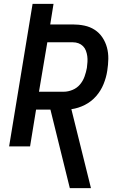

<svg xmlns="http://www.w3.org/2000/svg" viewBox="-20 -755 640 990"><path d="M340 215 240 -190H166L135 0H27L148 -735H256L239 -629H355Q386 -629 415 -623Q444 -617 468 -601.5Q492 -586 508 -562Q524 -538 531.5 -510Q539 -482 538.5 -451.5Q538 -421 533 -390Q528 -356 514 -321.5Q500 -287 475.5 -259Q451 -231 417.5 -214Q384 -197 348 -192L449 215ZM181 -282H308Q331 -282 354 -291.5Q377 -301 392.5 -319.5Q408 -338 416 -360.5Q424 -383 428 -405Q430 -420 431 -435.5Q432 -451 430 -465.5Q428 -480 423 -493.5Q418 -507 408 -517Q398 -527 384.5 -532Q371 -537 355 -537H224Z"/></svg>

Font: Iosevka Aile Semibold
Style: Italic
Weight: 600
Italic angle: -9°
Designer: Belleve Invis
Foundry: Belleve Invis
Version: Version 31.1.0; ttfautohint (v1.8.4)